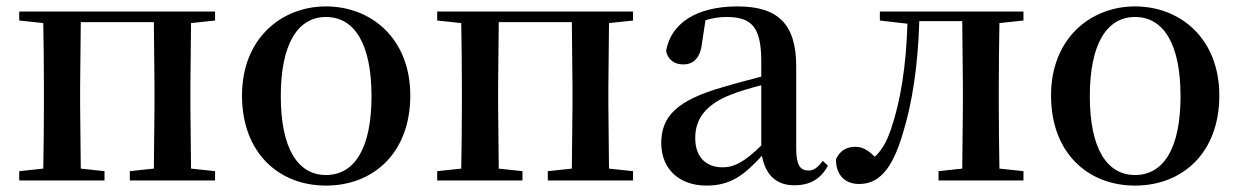

<svg xmlns="http://www.w3.org/2000/svg" viewBox="-20 -563 3868 599"><path d="M40 -499 115 -491C116 -435 117 -351 117 -296V-232C117 -177 116 -93 115 -37L40 -29V0H306V-29L232 -37L230 -232V-296L232 -494H460L462 -296V-232L460 -37L385 -29V0H651V-29L576 -37L574 -232V-296L576 -491L651 -499V-527H40Z M997 16C1144 16 1260 -85 1260 -265C1260 -444 1137 -543 997 -543C858 -543 735 -443 735 -265C735 -86 850 16 997 16ZM997 -17C909 -17 856 -100 856 -263C856 -426 909 -510 997 -510C1086 -510 1139 -426 1139 -263C1139 -100 1086 -17 997 -17Z M1344 -499 1419 -491C1420 -435 1421 -351 1421 -296V-232C1421 -177 1420 -93 1419 -37L1344 -29V0H1610V-29L1536 -37L1534 -232V-296L1536 -494H1764L1766 -296V-232L1764 -37L1689 -29V0H1955V-29L1880 -37L1878 -232V-296L1880 -491L1955 -499V-527H1344Z M2458 15C2507 15 2540 -4 2563 -46L2547 -61C2529 -38 2518 -31 2502 -31C2477 -31 2464 -47 2464 -100V-356C2464 -488 2407 -543 2281 -543C2152 -543 2073 -490 2058 -404C2064 -376 2084 -362 2112 -362C2141 -362 2165 -380 2170 -428L2181 -500C2204 -507 2225 -510 2246 -510C2324 -510 2355 -480 2355 -372V-324C2314 -313 2271 -302 2235 -291C2091 -250 2043 -199 2043 -117C2043 -33 2102 16 2184 16C2259 16 2301 -16 2357 -77C2368 -19 2400 15 2458 15ZM2355 -109C2300 -55 2268 -41 2235 -41C2184 -41 2149 -71 2149 -133C2149 -194 2184 -238 2261 -268C2286 -278 2320 -288 2355 -297Z M2981 0H3173V-29L3098 -37C3097 -93 3096 -177 3096 -232V-296C3096 -351 3097 -435 3098 -491L3173 -499V-527H2725V-499L2811 -489C2807 -358 2790 -248 2759 -158C2745 -118 2730 -93 2709 -74C2689 -94 2671 -105 2649 -105C2621 -105 2600 -93 2588 -66C2588 -16 2617 11 2660 11C2717 11 2762 -27 2797 -148C2826 -241 2844 -360 2848 -497H2982L2984 -296V-232L2982 -37L2908 -29V0Z M3521 16C3668 16 3784 -85 3784 -265C3784 -444 3661 -543 3521 -543C3382 -543 3259 -443 3259 -265C3259 -86 3374 16 3521 16ZM3521 -17C3433 -17 3380 -100 3380 -263C3380 -426 3433 -510 3521 -510C3610 -510 3663 -426 3663 -263C3663 -100 3610 -17 3521 -17Z"/></svg>

Font: Noto Serif CJK KR SemiBold
Style: Regular
Weight: 600
Designer: Ryoko NISHIZUKA 西塚涼子 (kana & ideographs); Frank Grießhammer (Latin, Greek & Cyrillic); Wenlong ZHANG 张文龙 (bopomofo); San
Foundry: Adobe
Version: Version 2.001;hotconv 1.1.0;makeotfexe 2.6.0